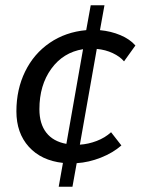

<svg xmlns="http://www.w3.org/2000/svg" viewBox="-20 -608 555 726"><path d="M492 -436 449 -376Q434 -394 406.5 -407Q379 -420 346 -423L282 -61Q314 -63 345.5 -75Q377 -87 400 -108L439 -58Q407 -30 361.5 -12Q316 6 270 9L254 98H202L218 8Q136 -1 89 -53Q42 -105 42 -187Q42 -270 75 -337.5Q108 -405 168 -446Q228 -487 306 -494L323 -588H375L358 -494Q400 -490 435.5 -475Q471 -460 492 -436ZM231 -64 294 -422Q219 -410 174 -348Q129 -286 129 -195Q129 -140 155 -106.5Q181 -73 231 -64Z"/></svg>

Font: Niramit
Style: Italic
Weight: 400
Italic angle: -10°
Version: Version 1.000; ttfautohint (v1.6)